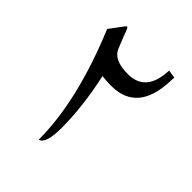

<svg xmlns="http://www.w3.org/2000/svg" viewBox="-156 -625 709 709"><g transform="rotate(45 198.5 -270.0)"><path d="M163.1 -339.4Q191.9 -208 191.9 -95.7Q191.4 -12.7 162.6 -6.8Q162.6 -209 52.2 -474.6L92.3 -528.3Q99.1 -537.6 103.5 -527.3Q107.9 -518.1 108.9 -514.2Q110.4 -510.7 114.7 -498.5Q128.9 -463.4 133.3 -452.1Q150.4 -410.6 223.6 -410.6Q311 -410.2 321.3 -509.8L322.8 -527.8L354.5 -522.9L353.5 -502.4Q347.2 -336.4 211.4 -336.4Q187 -336.4 163.1 -339.4Z"/></g></svg>

Font: Parastoo Print
Style: Print
Weight: 400
Foundry: Saber Rastikerdar (saber.rastikerdar@gmail.com)
Version: Version 1.0.0-alpha5